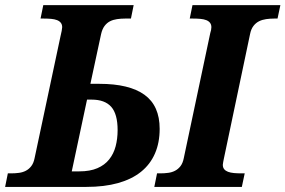

<svg xmlns="http://www.w3.org/2000/svg" viewBox="-43 -734 1121 754"><path d="M238.8 -61H268.1Q310.5 -61 339.4 -73.5Q368.2 -85.9 385.7 -107.9Q403.3 -129.9 411.1 -159.4Q418.9 -189 418.9 -223.1Q418.9 -286.1 393.8 -314.5Q368.7 -342.8 316.9 -342.8H298.8ZM481.9 -713.9 471.2 -661.1H448.2Q432.1 -661.1 416.7 -658.9Q401.4 -656.7 388.9 -650.4Q376.5 -644 367.4 -631.8Q358.4 -619.6 354 -600.1L312 -404.8H347.2Q464.8 -404.8 524.4 -361.8Q584 -318.8 584 -228Q584 -173.3 565.4 -130.9Q546.9 -88.4 510.7 -59.3Q474.6 -30.3 420.7 -15.1Q366.7 0 295.9 0H-22.9L-12.2 -53.2H1Q16.6 -53.2 31.5 -55.2Q46.4 -57.1 58.6 -63.5Q70.8 -69.8 79.8 -81.5Q88.9 -93.3 92.8 -112.8L193.8 -587.9Q197.3 -602.1 199.2 -612.5Q201.2 -623 201.2 -627Q201.2 -637.7 195.8 -644.5Q190.4 -651.4 180.9 -655Q171.4 -658.7 158 -659.9Q144.5 -661.1 128.9 -661.1H116.2L127 -713.9ZM563 0 573.7 -53.2H586.9Q602.5 -53.2 617.4 -55.2Q632.3 -57.1 644.5 -63.5Q656.7 -69.8 665.8 -81.5Q674.8 -93.3 678.7 -112.8L782.7 -604Q784.7 -609.4 785.9 -616.2Q787.1 -623 787.1 -627Q787.1 -637.7 781.7 -644.5Q776.4 -651.4 766.8 -655Q757.3 -658.7 743.9 -659.9Q730.5 -661.1 714.8 -661.1H702.1L712.9 -713.9H1058.1L1046.9 -661.1H1034.2Q1017.6 -661.1 1002.2 -658.9Q986.8 -656.7 974.1 -650.4Q961.4 -644 952.1 -631.8Q942.9 -619.6 939 -600.1L835.9 -109.9Q835 -104.5 833.5 -97.7Q832 -90.8 832 -86.9Q832 -76.2 837.4 -69.6Q842.8 -63 852.5 -59.3Q862.3 -55.7 875.7 -54.4Q889.2 -53.2 904.8 -53.2H918L906.7 0Z"/></svg>

Font: Droid Serif
Style: Bold Italic
Weight: 700
Italic angle: -12°
Designer: Monotype Design team
Foundry: Monotype Imaging Inc.
Version: Version 1.03